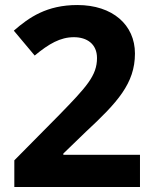

<svg xmlns="http://www.w3.org/2000/svg" viewBox="-20 -744 621 764"><path d="M537 0V-128H232V-133L321 -219C447 -336 517 -412 517 -531C517 -645 428 -724 288 -724C166 -724 96 -675 35 -622L118 -523C175 -570 220 -596 274 -596C326 -596 366 -569 366 -513C366 -443 324 -398 216 -287L37 -106V0Z"/></svg>

Font: Noto Sans Lao UI
Style: Bold
Weight: 700
Designer: Monotype Design Team
Foundry: Monotype Imaging Inc.
Version: Version 2.000